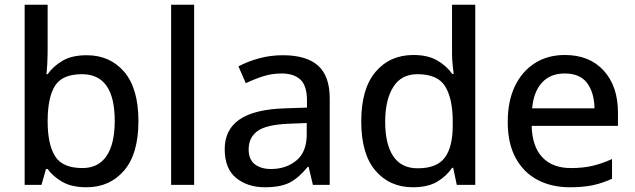

<svg xmlns="http://www.w3.org/2000/svg" viewBox="-20 -780 2677 810"><path d="M181 -576Q181 -543 179.5 -513Q178 -483 176 -467H181Q204 -500 243.5 -523.5Q283 -547 346 -547Q444 -547 504 -477Q564 -407 564 -269Q564 -131 503.5 -60.5Q443 10 345 10Q283 10 243.5 -12.5Q204 -35 181 -67H174L155 0H84V-760H181ZM326 -467Q244 -467 213 -419.5Q182 -372 181 -274V-268Q181 -172 212 -121.5Q243 -71 328 -71Q395 -71 429.5 -122Q464 -173 464 -270Q464 -467 326 -467Z M799 0H702V-760H799Z M1173 -547Q1273 -547 1322 -503Q1371 -459 1371 -365V0H1300L1282 -76H1278Q1242 -31 1203.5 -10.5Q1165 10 1097 10Q1025 10 976.5 -29Q928 -68 928 -151Q928 -233 990.5 -276Q1053 -319 1183 -323L1275 -326V-356Q1275 -419 1247 -444.5Q1219 -470 1168 -470Q1126 -470 1088 -457.5Q1050 -445 1017 -429L986 -500Q1023 -520 1071.5 -533.5Q1120 -547 1173 -547ZM1198 -258Q1102 -254 1065.5 -226.5Q1029 -199 1029 -150Q1029 -107 1055 -87Q1081 -67 1123 -67Q1187 -67 1230.5 -103Q1274 -139 1274 -213V-261Z M1722 10Q1624 10 1564 -60Q1504 -130 1504 -268Q1504 -406 1564.5 -477Q1625 -548 1724 -548Q1785 -548 1824.5 -525Q1864 -502 1888 -468H1894Q1892 -482 1889.5 -508Q1887 -534 1887 -552V-760H1985V0H1907L1892 -72H1887Q1864 -37 1824.5 -13.5Q1785 10 1722 10ZM1742 -70Q1823 -70 1856.5 -115Q1890 -160 1890 -251V-267Q1890 -363 1858.5 -415Q1827 -467 1741 -467Q1673 -467 1639 -413Q1605 -359 1605 -266Q1605 -172 1639 -121Q1673 -70 1742 -70Z M2363 -548Q2467 -548 2527 -482Q2587 -416 2587 -305V-249H2223Q2225 -162 2268 -116.5Q2311 -71 2388 -71Q2440 -71 2480 -80.5Q2520 -90 2562 -109V-26Q2521 -7 2480.5 1.5Q2440 10 2384 10Q2307 10 2248 -21Q2189 -52 2155.5 -113.5Q2122 -175 2122 -265Q2122 -354 2152.5 -417Q2183 -480 2237 -514Q2291 -548 2363 -548ZM2362 -470Q2302 -470 2266.5 -431.5Q2231 -393 2225 -323H2488Q2487 -389 2457 -429.5Q2427 -470 2362 -470Z"/></svg>

Font: Noto Sans Kayah Li Medium
Style: Regular
Weight: 500
Designer: Monotype Design Team, Sérgio Martins
Foundry: Monotype Imaging Inc.
Version: Version 2.002; ttfautohint (v1.8.4.7-5d5b)